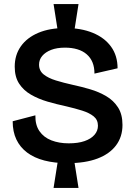

<svg xmlns="http://www.w3.org/2000/svg" viewBox="-20 -798 657 939"><path d="M263 -644 242 -778H364L343 -644ZM242 121 263 -12H343L364 121ZM311 0Q247 0 197 -13Q147 -26 112.5 -52Q78 -78 60 -116Q42 -154 42 -205L153 -234Q152 -187 173 -156.5Q194 -126 231.5 -111.5Q269 -97 316 -97Q362 -97 393.5 -108Q425 -119 442 -138.5Q459 -158 459 -183Q459 -212 438 -229Q417 -246 382 -257Q347 -268 304 -278Q257 -288 212.5 -301Q168 -314 131.5 -335Q95 -356 73.5 -389Q52 -422 52 -472Q52 -529 82 -571.5Q112 -614 167.5 -637.5Q223 -661 300 -661Q376 -661 433.5 -637.5Q491 -614 523 -570Q555 -526 555 -464L442 -438Q442 -469 432.5 -492.5Q423 -516 404 -532.5Q385 -549 358 -557Q331 -565 298 -565Q258 -565 230 -554Q202 -543 186.5 -524.5Q171 -506 171 -482Q171 -452 193.5 -434Q216 -416 253.5 -404.5Q291 -393 336 -383Q378 -374 420.5 -361.5Q463 -349 499 -328Q535 -307 557 -273Q579 -239 579 -187Q579 -129 547.5 -87Q516 -45 456.5 -22.5Q397 0 311 0Z"/></svg>

Font: Bricolage Grotesque 36pt SemiBold
Style: Regular
Weight: 600
Designer: Mathieu Triay
Foundry: Atelier Triay
Version: Version 1.001;gftools[0.9.33.dev8+g029e19f]